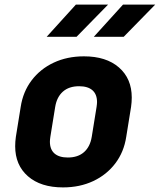

<svg xmlns="http://www.w3.org/2000/svg" viewBox="-20 -805 695 835"><path d="M46 -169Q46 -189 49 -210L70 -340Q80 -406 117.5 -455.5Q155 -505 213.5 -532.5Q272 -560 345 -560Q442 -560 497.5 -511.5Q553 -463 553 -381Q553 -361 550 -340L529 -210Q519 -144 481.5 -94.5Q444 -45 385.5 -17.5Q327 10 254 10Q157 10 101.5 -38.5Q46 -87 46 -169ZM379 -210 400 -340Q402 -354 402 -361Q402 -395 382 -412.5Q362 -430 324 -430Q280 -430 253.5 -406.5Q227 -383 220 -340L199 -210Q197 -196 197 -189Q197 -155 217 -137.5Q237 -120 275 -120Q319 -120 345.5 -143.5Q372 -167 379 -210ZM313 -645H183L310 -785H450ZM518 -645H388L515 -785H655Z"/></svg>

Font: JetBrains Mono Extra Bold
Style: Italic
Weight: 800
Italic angle: -9°
Monospace: yes
Designer: Philipp Nurullin, Konstantin Bulenkov
Foundry: JetBrains
Version: 2.002